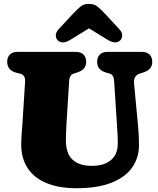

<svg xmlns="http://www.w3.org/2000/svg" viewBox="-20 -974 836 1014"><path d="M598 -309 583 -543Q582 -562.5 576 -572.5Q570 -582.5 557 -586L541 -590.5Q518 -597 505.5 -611Q493 -625 493 -648Q493 -671.5 507 -685.8Q521 -700 547 -700H730Q756 -700 770 -685.8Q784 -671.5 784 -648Q784 -625 771.5 -611.5Q759 -598 736 -591L720 -586Q702.5 -580.5 694.2 -568Q686 -555.5 688 -533L709 -310Q711.5 -284 712.8 -259Q714 -234 714 -207Q714 -141.5 678.5 -90.2Q643 -39 570 -9.5Q497 20 384 20Q291 20 225.8 -7Q160.5 -34 126.2 -85.8Q92 -137.5 92 -212Q92 -225.5 93.2 -247.5Q94.5 -269.5 96.2 -291.8Q98 -314 99 -329L112.5 -542Q113.5 -561.5 107 -571.5Q100.5 -581.5 82 -586L66 -590Q18 -602.5 18 -648Q18 -671.5 32 -685.8Q46 -700 72 -700H381Q407 -700 421 -685.8Q435 -671.5 435 -648Q435 -625 422.5 -611.5Q410 -598 387 -591L371 -586Q358.5 -582.5 352.2 -572.5Q346 -562.5 345 -543L331 -319Q329.5 -293 328.8 -271Q328 -249 328 -234Q328 -163 363.5 -130.5Q399 -98 464 -98Q509.5 -98 540.2 -112.2Q571 -126.5 586.5 -152.8Q602 -179 602 -215Q602 -249 600.5 -269.8Q599 -290.5 598 -309ZM498 -854H402L548 -764Q590 -738 614.5 -760.5Q624 -769 625.2 -785.5Q626.5 -802 610 -820L534 -902Q512.5 -925 495 -939.2Q477.5 -953.5 450 -953.5Q422.5 -953.5 405 -939.2Q387.5 -925 366 -902L290 -820Q273.5 -802 274.8 -785.5Q276 -769 285.5 -760.5Q310 -738 352 -764Z"/></svg>

Font: Fraunces SuperSoft 9pt
Style: Regular
Weight: 900
Version: Version 1.000;[b76b70a41]